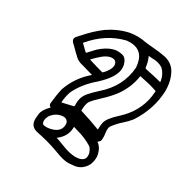

<svg xmlns="http://www.w3.org/2000/svg" viewBox="-124 -815 889 917"><g transform="rotate(20 320.5 -356.0)"><path d="M599.1 -528.3Q599.6 -532.2 599.6 -536.1Q599.6 -571.3 579.6 -597.2Q557.1 -617.2 524.4 -622.1L504.4 -627.4Q510.3 -607.9 510.3 -585.9V-573.2Q510.3 -570.8 510.5 -567.9Q510.7 -564.9 519 -562Q557.1 -547.4 599.1 -528.3ZM323.2 -477.5Q337.9 -485.8 351.6 -501.5Q363.3 -514.6 366.2 -527.8Q366.7 -530.8 366.7 -533.2Q366.7 -559.1 335 -559.1Q315.4 -559.1 289.3 -543.7Q263.2 -528.3 247.1 -515.1Q284.7 -495.6 323.2 -477.5ZM188.5 -275.9Q217.3 -277.8 246.1 -278.8Q253.4 -278.8 254.9 -284.2Q255.4 -288.1 255.9 -293.5Q258.3 -306.2 263.2 -318.8Q272 -338.9 290 -353.8Q308.1 -368.7 337.9 -387.7Q440.4 -448.2 466.8 -554.2Q467.8 -564.5 467.8 -573.7Q467.8 -653.8 381.3 -660.2Q276.9 -653.8 188 -578.6Q215.8 -539.1 217.8 -539.1Q220.2 -539.1 222.7 -542Q231 -548.8 243.2 -557.6Q276.4 -584.5 315.4 -595.2Q331.1 -599.1 344.7 -599.1Q362.3 -599.1 383.3 -590.3Q404.3 -581.5 407.7 -547.4Q407.7 -536.1 405.8 -525.9Q396 -479.5 319.3 -430.2Q252 -391.1 212.9 -337.4Q211.4 -335.4 210.4 -333.7Q209.5 -332 209 -331.1Q193.8 -301.3 188.5 -275.9ZM176.3 -139.2Q235.4 -139.2 244.1 -181.6Q245.1 -186.5 245.1 -190.4Q245.1 -201.2 236.6 -209Q228 -216.8 210 -216.8Q184.1 -216.8 161.6 -199.7Q144.5 -186.5 140.1 -166.5Q139.2 -162.6 139.2 -159.2Q139.2 -146 150.9 -143.1Q163.6 -139.2 176.3 -139.2ZM356.4 -52.7Q389.6 -52.7 395 -77.6Q395 -78.6 396.5 -86.4V-89.8Q396.5 -96.7 393.1 -108.6Q389.6 -120.6 383.3 -126.5Q349.1 -156.7 305.2 -176.8Q294.9 -181.6 285.2 -187L284.2 -181.6Q273.9 -132.8 225.1 -109.4Q243.7 -100.1 261.2 -88.9Q318.4 -52.7 356.4 -52.7ZM396.5 -213.4 398.4 -223.1Q401.4 -237.3 406.7 -251.5Q417 -276.9 469.2 -309.6Q555.7 -363.8 585 -451.2Q589.8 -465.8 593.3 -480.5Q585.9 -483.9 579.1 -488.3Q556.2 -501 500 -522.9Q479.5 -460.4 430.2 -411.6Q399.4 -383.3 363.8 -360.8Q320.8 -333 310.1 -321Q299.3 -309.1 292.5 -277.3Q291.5 -273.9 291.5 -271.5Q345.2 -244.6 396.5 -213.4ZM354 -12.2Q350.6 -12.2 326.9 -14.2Q303.2 -16.1 273.4 -31.7Q254.9 -41.5 237.3 -52.2Q190.9 -79.1 125.5 -104.5Q97.2 -118.2 97.2 -146.5Q97.2 -153.3 98.6 -160.6Q99.1 -163.6 105.7 -186.8Q112.3 -210 148.9 -235.8Q140.6 -240.7 140.6 -249.5Q140.6 -252 141.1 -254.9Q154.8 -302.7 168.9 -335.4Q208.5 -406.7 281.2 -449.2L220.2 -479Q201.7 -486.3 189 -500.5Q170.4 -524.9 151.9 -551.8Q138.7 -566.9 138.7 -577.6Q138.7 -579.6 139.2 -581.1Q140.6 -588.4 149.4 -595.2Q158.2 -602.1 167.5 -608.9Q212.9 -646 264.2 -671.9Q322.8 -698.2 382.3 -700.2Q427.7 -699.7 466.8 -684.1Q480.5 -679.2 511.2 -671.4Q545.9 -662.6 578.1 -650.4Q621.1 -631.3 633.3 -588.9Q640.6 -564 640.6 -537.1Q640.6 -517.6 636.7 -496.6Q616.2 -398.9 542 -318.8Q521.5 -300.8 498 -286.6Q469.2 -269.5 445.8 -246.1Q440.4 -239.7 439 -231Q438.5 -230 437.5 -224.4Q436.5 -218.8 436.3 -206.8Q436 -194.8 433.6 -184.1Q433.1 -181.2 430.9 -172.9Q428.7 -164.6 414.6 -158.7Q434.6 -139.2 437 -106.9Q437.5 -103.5 437.5 -100.6Q437.5 -90.3 435.1 -80.6Q431.2 -63 420.4 -45.9Q393.6 -12.2 354 -12.2Z"/></g></svg>

Font: Third Street
Style: Regular
Weight: 400
Designer: GGBotNet
Foundry: GGBotNet
Version: 0.90